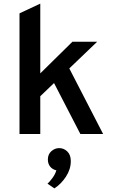

<svg xmlns="http://www.w3.org/2000/svg" viewBox="-20 -742 656 1063"><path d="M88 0V-668L203 -722V0ZM186 -193V-319L381 -511H518ZM425 0 272 -296 356 -378 551 0ZM281 301 243 275Q253.5 266 269.8 244.2Q286 222.5 292 201Q271 196.5 258 180.8Q245 165 245 141Q245 112.5 264.2 95.2Q283.5 78 308 78Q333.5 78 352.8 96.8Q372 115.5 372 150Q372 195 345.2 236Q318.5 277 281 301Z"/></svg>

Font: Overpass Mono
Style: Bold
Weight: 700
Monospace: yes
Designer: Delve Withrington, Dave Bailey
Foundry: Delve Fonts LLC
Version: Version 4.000